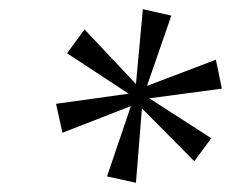

<svg xmlns="http://www.w3.org/2000/svg" viewBox="-20 -783 503 418"><path d="M276 -385 213 -399 265 -552 116 -494 102 -557 260 -579 126 -667 164 -719 276 -600 291 -763 353 -749 300 -596 450 -653 463 -590 305 -569 440 -482 403 -432 289 -547Z"/></svg>

Font: Noto Serif SemiCondensed Light
Style: Italic
Weight: 300
Width: 4
Italic angle: -12°
Designer: Monotype Design Team
Foundry: Monotype Imaging Inc.
Version: Version 2.013; ttfautohint (v1.8.4.7-5d5b)